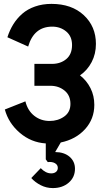

<svg xmlns="http://www.w3.org/2000/svg" viewBox="-20 -730 534 989"><path d="M252 238.8Q218.8 238.8 189.7 223.9Q160.6 209 141.1 187L189.9 136.2Q215.3 163.1 244.1 163.1Q259.3 163.1 268.6 155.3Q277.8 147.5 277.8 134.8Q277.8 118.7 262.7 110.4Q247.6 102.1 226.1 105L215.8 90.8V8.8Q140.1 3.9 82 -45.9Q23.9 -95.7 4.9 -166L110.8 -208Q122.6 -160.2 156.5 -133.5Q190.4 -106.9 235.8 -106.9Q278.3 -106.9 310.5 -129.6Q342.8 -152.3 342.8 -194.8Q342.8 -238.8 312.5 -263.4Q282.2 -288.1 240.2 -288.1H157.2V-400.9H247.1Q292 -400.9 321.5 -425.8Q351.1 -450.7 351.1 -498Q351.1 -543 321 -567.9Q291 -592.8 249 -592.8Q154.8 -592.8 125 -490.2L18.1 -538.1Q29.8 -574.7 48.6 -605Q67.4 -635.3 94.7 -659.2Q122.1 -683.1 160.6 -696.5Q199.2 -710 245.1 -710Q349.1 -710 411.6 -651.9Q474.1 -593.8 474.1 -503.9Q474.1 -452.1 452.1 -410.2Q430.2 -368.2 392.1 -341.8Q426.8 -314.5 446.3 -275.6Q465.8 -236.8 465.8 -189.9Q465.8 -117.2 418.2 -64.7Q370.6 -12.2 293 3.9L264.2 53.2Q311 53.7 338.6 77.6Q366.2 101.6 366.2 139.2Q366.2 183.1 334 210.9Q301.8 238.8 252 238.8Z"/></svg>

Font: Cakra Normal
Style: Regular
Weight: 400
Designer: Lucia Kollert, Vojtech Kollert
Foundry: OoM Type
Version: Version 1.000;Glyphs 3.1.1 (3148)